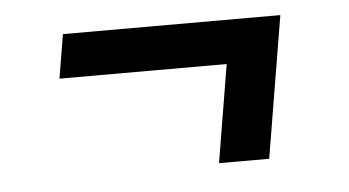

<svg xmlns="http://www.w3.org/2000/svg" viewBox="-32 -429 665 366"><g transform="rotate(-5 300.0 -246.5)"><path d="M374 -111 405 -298H85L99 -382H515L470 -111Z"/></g></svg>

Font: Iosevka Slab Medium Extended
Style: Italic
Weight: 500
Width: 7
Italic angle: -9°
Monospace: yes
Designer: Belleve Invis
Foundry: Belleve Invis
Version: Version 11.1.0; ttfautohint (v1.8.3)